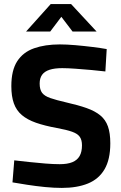

<svg xmlns="http://www.w3.org/2000/svg" viewBox="-20 -914 596 945"><path d="M284.4 10.9Q246.1 10.9 200.9 6.5Q155.7 2 113.6 -4.6Q71.4 -11.3 41.4 -16.4L50.2 -124.8Q80.7 -121.4 121.7 -116.8Q162.7 -112.3 203.4 -109.1Q244.1 -105.9 274 -105.9Q311.9 -105.9 336.1 -115.8Q360.2 -125.7 371.9 -146.2Q383.5 -166.6 383.5 -198.8Q383.5 -224.9 372.8 -240.4Q362.1 -255.8 335.1 -265.5Q308.1 -275.2 260.1 -283.9Q200 -294.9 157.3 -309.8Q114.6 -324.8 87.6 -347.6Q60.6 -370.5 48.2 -405.2Q35.8 -439.9 35.8 -490.1Q35.8 -568.1 64.8 -612.7Q93.8 -657.4 147.8 -676.4Q201.7 -695.4 274.8 -695.4Q308.3 -695.4 350.8 -691.7Q393.3 -688 434.4 -682.9Q475.5 -677.8 505.2 -672.5L498.6 -562.3Q468.8 -566 429.3 -569.5Q389.8 -573 351.3 -575.8Q312.9 -578.6 286.2 -578.6Q248.8 -578.6 224 -570.6Q199.3 -562.6 187.2 -545.9Q175.2 -529.2 175.2 -503.1Q175.2 -473.2 187.1 -457.2Q199 -441.3 227.6 -431.4Q256.2 -421.4 305.5 -410.1Q365.2 -396.6 406.5 -382Q447.8 -367.4 473.6 -346.1Q499.5 -324.9 511.2 -291.9Q522.9 -258.9 522.9 -208.6Q522.9 -129.1 494.5 -80.8Q466.2 -32.5 412.8 -10.8Q359.3 10.9 284.4 10.9ZM108.3 -758.8 229.7 -894.1H329.8L455.4 -758.8H337.1L281.9 -831.3L227.2 -758.8Z"/></svg>

Font: Cairo
Style: Regular
Weight: 400
Designer: Mohamed Gaber, Accademia di Belle Arti di Urbino
Foundry: Kief Type Foundry, Accademia di Belle Arti di Urbino
Version: Version 3.120